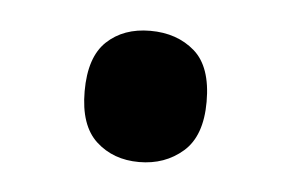

<svg xmlns="http://www.w3.org/2000/svg" viewBox="-27 -522 314 207"><g transform="rotate(5 129.5 -418.0)"><path d="M64 -418Q64 -455 82 -472Q100 -489 129 -489Q158 -489 177 -472.5Q196 -456 196 -418Q196 -381 176.5 -364Q157 -347 129 -347Q101 -347 82.5 -364Q64 -381 64 -418Z"/></g></svg>

Font: Noto Sans Malayalam UI SemiCondensed Medium
Style: Regular
Weight: 500
Width: 4
Designer: Jelle Bosma - Monotype Design Team
Foundry: Monotype Imaging Inc.
Version: Version 2.104; ttfautohint (v1.8.4.7-5d5b)